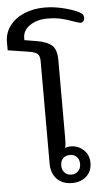

<svg xmlns="http://www.w3.org/2000/svg" viewBox="-69 -928 521 975"><g transform="rotate(-5 191.5 -441.0)"><path d="M153 -98V-622Q153 -648 141.5 -658.5Q130 -669 100 -674L-9 -691V-733Q-9 -780 18.5 -816Q46 -852 92.5 -871.5Q139 -891 196 -891Q239 -891 283 -881Q327 -871 362 -856Q377 -849 384.5 -842Q392 -835 392 -822Q392 -810 386 -804Q380 -798 372 -798Q365 -798 337 -808Q303 -821 272.5 -827.5Q242 -834 206 -834Q153 -834 116.5 -809.5Q80 -785 80 -745V-735L140 -725Q195 -716 219 -694Q243 -672 243 -621V-216Q243 -190 239 -171Q249 -177 267 -177Q305 -177 332.5 -151.5Q360 -126 360 -85Q360 -42 331.5 -16.5Q303 9 259 9Q209 9 181 -21Q153 -51 153 -98ZM307 -84Q307 -108 293.5 -121Q280 -134 259 -134Q238 -134 224.5 -121Q211 -108 211 -84Q211 -61 224.5 -47.5Q238 -34 259 -34Q279 -34 293 -47.5Q307 -61 307 -84Z"/></g></svg>

Font: Maitree Medium
Style: Regular
Weight: 500
Designer: CadsonDemak Team
Foundry: CadsonDemak
Version: Version 1.010